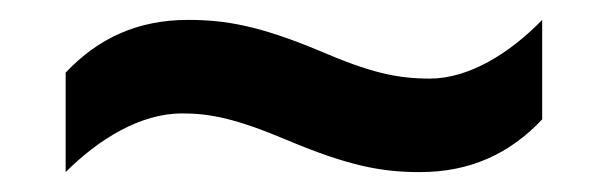

<svg xmlns="http://www.w3.org/2000/svg" viewBox="-20 -500 612 193"><path d="M269 -359C331 -333 364 -327 402 -327C452 -327 492 -345 525 -380V-480C492 -446 451 -421 412 -421C379 -421 352 -427 301 -449C241 -474 207 -480 169 -480C119 -480 79 -462 46 -427V-327C79 -360 121 -386 163 -386C191 -386 217 -381 269 -359Z"/></svg>

Font: Noto Sans Tamil UI SemiBold
Style: Regular
Weight: 600
Designer: Jelle Bosma - Monotype Design Team
Foundry: Monotype Imaging Inc.
Version: Version 2.004